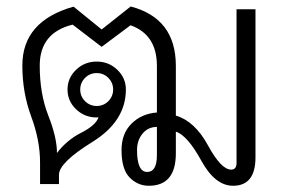

<svg xmlns="http://www.w3.org/2000/svg" viewBox="-20 -579 899 604"><path d="M411.1 -106.9Q411.1 -38.1 442.9 -38.1Q473.6 -38.1 473.6 -90.3V-179.7Q445.8 -179.7 428.5 -158.7Q411.1 -137.7 411.1 -106.9ZM232.4 -297.4Q232.4 -275.9 247.6 -260.7Q262.7 -245.6 284.2 -245.6Q305.7 -245.6 320.8 -260.7Q335.9 -275.9 335.9 -297.4Q335.9 -318.8 320.8 -334Q305.7 -349.1 284.2 -349.1Q262.7 -349.1 247.6 -334Q232.4 -318.8 232.4 -297.4ZM533.2 -215.3Q592.8 -197.8 634.3 -121.6Q675.8 -45.4 707 -45.4Q724.1 -45.4 724.1 -66.4V-549.8H783.7V-84Q783.7 4.9 713.9 5.4Q656.7 5.9 613.3 -73.5Q569.8 -152.8 533.2 -165V-96.7Q533.2 5.4 448.2 5.4Q413.6 5.4 387.9 -20.5Q362.3 -46.4 362.3 -106.9Q362.3 -158.7 393.6 -189.9Q424.8 -221.2 473.6 -225.1V-371.6Q473.6 -470.2 390.6 -499.5L299.8 -431.6L208.5 -501.5Q105 -476.1 105 -372.6Q105 -283.7 132.1 -215.1Q159.2 -146.5 159.2 -97.7Q190.4 -138.7 235.8 -161.6Q281.2 -184.6 290 -210Q288.1 -209.5 284.2 -209.5Q246.1 -209.5 219.2 -235.4Q192.4 -261.2 192.4 -297.4Q192.4 -333.5 219.2 -359.4Q246.1 -385.3 284.2 -385.3Q322.3 -385.3 349.1 -359.4Q376 -333.5 376 -297.4Q376 -197.8 270.8 -132.6Q165.5 -67.4 165.5 -29.3V0H106V-67.9Q106 -137.7 78.1 -212.6Q50.3 -287.6 50.3 -373Q50.3 -512.7 211.4 -558.1L299.8 -486.3L391.1 -558.6Q533.2 -521.5 533.2 -371.6Z"/></svg>

Font: Roboto Web
Style: Light
Weight: 300
Designer: Google
Version: Version 1.200310; 2013